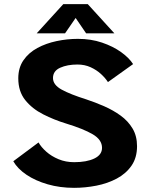

<svg xmlns="http://www.w3.org/2000/svg" viewBox="-20 -893 750 924"><path d="M336.5 11Q268.5 11 209.5 -6Q150.5 -23 107.5 -52Q64.5 -81 44 -117L165.5 -207.5Q178 -185 202.8 -163Q227.5 -141 261.8 -126.8Q296 -112.5 337 -112.5Q397 -112.5 434 -130.2Q471 -148 471 -181.5Q471 -220.5 426.2 -246.8Q381.5 -273 298 -298.5Q240.5 -316 187.8 -342.8Q135 -369.5 101.5 -411.2Q68 -453 68 -516Q68 -567 93 -603.2Q118 -639.5 159.8 -662Q201.5 -684.5 252.2 -695.2Q303 -706 355 -706Q418 -706 471 -688Q524 -670 562.8 -642.2Q601.5 -614.5 620.5 -584.5L499.5 -498Q487 -517.5 465.8 -537Q444.5 -556.5 416 -569.5Q387.5 -582.5 352.5 -582.5Q304 -582.5 269.5 -567Q235 -551.5 235 -517.5Q235 -484.5 277.2 -461.5Q319.5 -438.5 394.5 -415Q438.5 -400.5 481.8 -381.5Q525 -362.5 560.8 -336.5Q596.5 -310.5 618 -274.5Q639.5 -238.5 639.5 -189.5Q639.5 -134 612.8 -95.5Q586 -57 541.8 -33.5Q497.5 -10 443.8 0.5Q390 11 336.5 11ZM530.5 -732.5H394.5L344 -806.5L293 -732.5H156.5L284.5 -873H402.5Z"/></svg>

Font: League Mono
Style: Bold
Weight: 700
Width: 6
Designer: Tyler Finck
Foundry: The League of Moveable Type / Tyler Finck
Version: Version 2.300;RELEASE